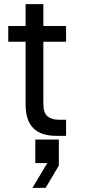

<svg xmlns="http://www.w3.org/2000/svg" viewBox="-20 -646 492 930"><path d="M252 12Q178 12 141 -25.5Q104 -63 104 -142V-444H20V-520H104V-626H190V-520H300V-444H190V-146Q190 -99 210 -82.5Q230 -66 266 -66H300V12ZM151 30H265V156L201 264H137L209 144H151Z"/></svg>

Font: Liter
Style: Regular
Weight: 400
Designer: Anton Skugarov
Foundry: skugi
Version: Version 1.004; ttfautohint (v1.8.4.7-5d5b)